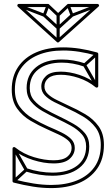

<svg xmlns="http://www.w3.org/2000/svg" viewBox="-20 -940 573 981"><path d="M409 -600 415 -616Q385 -626 355 -631Q325 -636 296 -636Q296 -636 296 -636Q296 -636 296 -636Q212 -636 164 -596.5Q116 -557 116 -490Q116 -490 116 -490Q116 -490 116 -490Q116 -449 138.5 -421Q161 -393 197 -372.5Q233 -352 273 -333Q273 -333 273 -333Q273 -333 273 -333Q309 -316 342.5 -297.5Q376 -279 398 -254Q420 -229 420 -192Q420 -192 420 -192Q420 -192 420 -192Q420 -128 373.5 -93Q327 -58 248 -58Q248 -58 248 -58Q248 -58 248 -58Q217 -58 183.5 -63.5Q150 -69 117 -80L111 -64Q146 -53 181 -47.5Q216 -42 248 -42Q248 -42 248 -42Q248 -42 248 -42Q334 -42 385 -82Q436 -122 436 -192Q436 -192 436 -192Q436 -192 436 -192Q436 -233 413.5 -260Q391 -287 355 -307.5Q319 -328 279 -347Q279 -347 279 -347Q279 -347 279 -347Q243 -364 209.5 -383Q176 -402 154 -427.5Q132 -453 132 -490Q132 -490 132 -490Q132 -490 132 -490Q132 -551 176 -585.5Q220 -620 296 -620Q296 -620 296 -620Q296 -620 296 -620Q323 -620 352 -615Q381 -610 409 -600ZM479 -658 469 -670 407 -614Q405 -612 404.5 -609Q404 -606 405 -604L467 -496L481 -504L419 -612Q418 -614 417 -607.5Q416 -601 417 -602ZM47 -21 57 -9 119 -66Q121 -68 122 -71Q123 -74 121 -76L59 -185L45 -177L107 -68Q109 -66 110 -73Q111 -80 109 -78ZM44 -181V-15Q44 -12 45.5 -10Q47 -8 50 -7Q101 6 148.5 13.5Q196 21 242 21Q321 21 381.5 -4Q442 -29 476.5 -78.5Q511 -128 511 -200Q511 -257 484 -294.5Q457 -332 415.5 -356.5Q374 -381 331 -400Q300 -415 271.5 -428.5Q243 -442 225 -459Q207 -476 207 -498Q207 -524 227.5 -541Q248 -558 290 -558Q333 -558 381.5 -542Q430 -526 469 -494Q473 -491 477.5 -493Q482 -495 482 -500V-664Q482 -667 480.5 -669Q479 -671 476 -672Q430 -685 387 -691.5Q344 -698 303 -698Q224 -698 165 -672.5Q106 -647 73 -598.5Q40 -550 40 -482Q40 -424 67 -386Q94 -348 135.5 -323.5Q177 -299 220 -280Q251 -266 280 -252.5Q309 -239 327.5 -223Q346 -207 346 -184Q346 -157 323.5 -139Q301 -121 254 -121Q207 -121 153.5 -137Q100 -153 57 -187Q53 -190 48.5 -188Q44 -186 44 -181ZM60 -181 47 -175Q93 -140 148.5 -122.5Q204 -105 254 -105Q310 -105 336 -128.5Q362 -152 362 -184Q362 -211 343.5 -229.5Q325 -248 294.5 -263Q264 -278 226 -294Q186 -312 147 -335Q108 -358 82 -393Q56 -428 56 -482Q56 -546 87 -590.5Q118 -635 173.5 -658.5Q229 -682 303 -682Q343 -682 385 -675.5Q427 -669 472 -656L466 -664V-500L479 -506Q438 -540 387 -557Q336 -574 290 -574Q239 -574 215 -551.5Q191 -529 191 -498Q191 -472 209 -453Q227 -434 257.5 -418.5Q288 -403 325 -386Q365 -368 404 -345Q443 -322 469 -287.5Q495 -253 495 -200Q495 -132 462.5 -86.5Q430 -41 373 -18Q316 5 242 5Q198 5 151 -2.5Q104 -10 54 -23L60 -15ZM211 -868 201 -856 272 -791Q274 -789 277 -789Q280 -789 282 -791L353 -856L343 -868L272 -803Q270 -801 277 -801Q284 -801 282 -803ZM79 -919 73 -905 203 -855Q206 -854 209 -855Q212 -856 213 -859L232 -909L218 -915L199 -865Q198 -862 205 -865Q212 -868 209 -869ZM336 -915 322 -909 341 -859Q342 -856 345 -855Q348 -854 351 -855L481 -905L475 -919L345 -869Q342 -868 349.5 -865Q357 -862 355 -865ZM285 -863H269V-797Q269 -797 269 -797Q269 -797 269 -797V-731H285V-797Q285 -797 285 -797Q285 -797 285 -797ZM478 -920H329Q326 -920 324 -918L272 -869H282L230 -918Q228 -920 225 -920H76Q71 -920 69 -915Q67 -910 71 -906L271 -725Q273 -723 276 -723Q279 -723 281 -725L483 -906Q488 -910 485.5 -915Q483 -920 478 -920ZM478 -904 473 -918 271 -737H281L81 -918L76 -904H225L220 -906L272 -857Q274 -855 277 -855Q280 -855 282 -857L334 -906L329 -904Z"/></svg>

Font: Tilt Prism
Style: Regular
Weight: 400
Version: Version 1.000